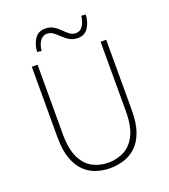

<svg xmlns="http://www.w3.org/2000/svg" viewBox="-164 -1032 1021 1162"><g transform="rotate(-20 347.0 -451.5)"><path d="M346 13Q302 13 259.5 0Q217 -13 183 -45Q149 -77 128.5 -132.5Q108 -188 108 -272V-726H145V-280Q145 -181 173.5 -124.5Q202 -68 248 -45Q294 -22 346 -22Q400 -22 446.5 -45Q493 -68 522 -124.5Q551 -181 551 -280V-726H587V-272Q587 -188 566.5 -132.5Q546 -77 511 -45Q476 -13 433 0Q390 13 346 13ZM432 -794Q400 -794 377.5 -807.5Q355 -821 337.5 -838.5Q320 -856 302 -869.5Q284 -883 261 -883Q236 -883 218 -859.5Q200 -836 197 -796L169 -799Q171 -846 194 -881Q217 -916 261 -916Q293 -916 315 -902.5Q337 -889 354.5 -871Q372 -853 389.5 -839.5Q407 -826 431 -826Q457 -826 473.5 -850Q490 -874 495 -914L523 -912Q521 -864 498 -829Q475 -794 432 -794Z"/></g></svg>

Font: Noto Sans TC
Style: Regular
Weight: 100
Designer: Ryoko NISHIZUKA 西塚涼子 (kana, bopomofo & ideographs); Paul D. Hunt (Latin, Greek & Cyrillic); Sandoll Communications 산돌커뮤니
Foundry: Adobe
Version: Version 2.004;hotconv 1.0.118;makeotfexe 2.5.65603